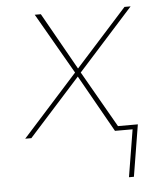

<svg xmlns="http://www.w3.org/2000/svg" viewBox="-52 -566 704 814"><g transform="rotate(-5 300.0 -159.5)"><path d="M464 201 497 0H422L285 -243L66 0H40L275 -261L126 -520H152L289 -277L508 -520H534L299 -259L437 -18V-19H521L485 201Z"/></g></svg>

Font: Iosevka SS04 Thin Extended
Style: Italic
Weight: 100
Width: 7
Italic angle: -9°
Monospace: yes
Designer: Belleve Invis
Foundry: Belleve Invis
Version: Version 19.0.0; ttfautohint (v1.8.4)